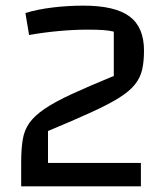

<svg xmlns="http://www.w3.org/2000/svg" viewBox="-20 -660 590 680"><path d="M55 0V-85Q55 -132 60.5 -165.5Q66 -199 84 -224.5Q102 -250 138 -274.5Q174 -299 233.5 -326.5Q293 -354 383 -391V-548Q367 -552 345.5 -553.5Q324 -555 289 -555Q242 -555 187.5 -550Q133 -545 83 -536L70 -614Q113 -627 166.5 -633.5Q220 -640 276 -640Q387 -640 438.5 -602Q490 -564 490 -481Q490 -442 483.5 -413.5Q477 -385 458 -361Q439 -337 401.5 -313.5Q364 -290 302.5 -262Q241 -234 150 -196V-83H479V0Z"/></svg>

Font: Changa
Style: Regular
Weight: 400
Designer: Eduardo Rodriguez Tunni
Foundry: Eduardo Rodriguez Tunni
Version: Version 3.003